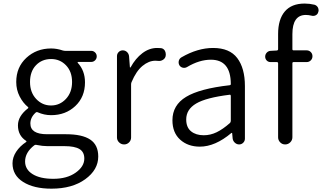

<svg xmlns="http://www.w3.org/2000/svg" viewBox="-20 -829 1849 1102"><path d="M275.4 253.9Q173.8 253.9 112.8 215.3Q51.8 176.8 51.8 108.4Q51.8 74.2 72.8 42Q93.8 9.8 130.9 -14.6Q131.8 -15.6 131.8 -17.6Q131.8 -19.5 129.9 -20.5Q83 -50.8 83 -109.4Q83 -163.1 141.6 -208Q142.6 -209 142.6 -210.9Q142.6 -212.9 141.6 -213.9Q112.3 -237.3 92.8 -275.4Q73.2 -313.5 73.2 -358.4Q73.2 -443.4 131.3 -497.1Q189.5 -550.8 273.4 -550.8Q306.6 -550.8 340.8 -539.1Q348.6 -537.1 355.5 -537.1H503.9Q516.6 -537.1 525.9 -527.8Q535.2 -518.6 535.2 -505.4Q535.2 -492.2 525.9 -482.9Q516.6 -473.6 503.9 -473.6H428.7Q426.8 -473.6 425.8 -471.7Q424.8 -469.7 425.8 -468.8Q467.8 -423.8 467.8 -356.4Q467.8 -272.5 412.1 -220.2Q356.4 -168 273.4 -168Q233.4 -168 196.3 -184.6Q189.5 -187.5 184.6 -182.6Q154.3 -155.3 154.3 -120.1Q154.3 -58.6 250 -58.6H358.4Q452.1 -58.6 498 -27.8Q543.9 2.9 543.9 69.3Q543.9 145.5 469.2 199.7Q394.5 253.9 275.4 253.9ZM393.6 -358.4Q393.6 -418 358.9 -454.1Q324.2 -490.2 273.4 -490.2Q220.7 -490.2 186.5 -454.6Q152.3 -418.9 152.3 -358.4Q152.3 -298.8 187.5 -261.2Q222.7 -223.6 272.9 -223.6Q323.2 -223.6 358.4 -261.2Q393.6 -298.8 393.6 -358.4ZM286.1 197.3Q364.3 197.3 414.1 162.1Q463.9 127 463.9 81.1Q463.9 43 436 26.4Q408.2 9.8 350.6 9.8H252Q224.6 9.8 190.4 2.9Q188.5 2 186.5 2Q181.6 2 176.8 4.9Q124 45.9 124 97.7Q124 143.6 167 170.4Q210 197.3 286.1 197.3Z M651.4 -40V-506.8Q651.4 -520.5 661.1 -530.3Q670.9 -540 684.6 -540Q698.2 -540 708.5 -530.8Q718.8 -521.5 720.7 -506.8L725.6 -442.4Q725.6 -441.4 727.1 -441.4Q728.5 -441.4 729.5 -442.4Q757.8 -494.1 797.4 -523.9Q836.9 -553.7 881.8 -553.7Q894.5 -553.7 904.3 -552.7Q918.9 -550.8 926.8 -537.1Q931.6 -527.3 931.6 -516.6Q931.6 -511.7 930.7 -506.8Q927.7 -493.2 915 -485.4Q902.3 -477.5 887.7 -479.5Q879.9 -480.5 872.1 -480.5Q834 -480.5 797.9 -450.7Q761.7 -420.9 735.4 -358.4Q732.4 -352.5 732.4 -344.7V-40Q732.4 -23.4 720.7 -11.7Q709 0 692.4 0Q675.8 0 663.6 -11.7Q651.4 -23.4 651.4 -40Z M1127 12.7Q1058.6 12.7 1014.2 -27.3Q969.7 -67.4 969.7 -138.7Q969.7 -225.6 1047.9 -272.9Q1126 -320.3 1297.9 -339.8Q1305.7 -340.8 1304.7 -348.6Q1303.7 -486.3 1190.4 -486.3Q1124 -486.3 1053.7 -444.3Q1042 -437.5 1029.3 -440.4Q1016.6 -443.4 1009.8 -454.1Q1002.9 -466.8 1006.3 -480Q1009.8 -493.2 1021.5 -500Q1114.3 -553.7 1203.1 -553.7Q1297.9 -553.7 1341.8 -495.6Q1385.7 -437.5 1385.7 -335V-33.2Q1385.7 -19.5 1376 -9.8Q1366.2 0 1352.5 0Q1338.9 0 1328.1 -9.8Q1317.4 -19.5 1315.4 -33.2L1312.5 -64.5Q1312.5 -66.4 1311 -66.4Q1309.6 -66.4 1307.6 -65.4Q1214.8 12.7 1127 12.7ZM1149.4 -52.7Q1187.5 -52.7 1223.1 -69.8Q1258.8 -86.9 1299.8 -123Q1304.7 -127.9 1304.7 -135.7V-278.3Q1304.7 -285.2 1299.8 -285.2Q1298.8 -285.2 1297.9 -285.2Q1163.1 -268.6 1106 -234.9Q1048.8 -201.2 1048.8 -143.6Q1048.8 -97.7 1076.7 -75.2Q1104.5 -52.7 1149.4 -52.7Z M1785.2 -801.8Q1797.9 -797.9 1804.7 -786.1Q1808.6 -778.3 1808.6 -769.5Q1808.6 -764.6 1806.6 -759.8Q1803.7 -747.1 1792 -741.2Q1780.3 -735.4 1766.6 -739.3Q1751 -743.2 1735.4 -743.2Q1658.2 -743.2 1658.2 -632.8V-546.9Q1658.2 -540 1665 -540H1740.2Q1753.9 -540 1763.7 -530.3Q1773.4 -520.5 1773.4 -506.3Q1773.4 -492.2 1763.7 -482.4Q1753.9 -472.7 1740.2 -472.7H1665Q1658.2 -472.7 1658.2 -465.8V-41Q1658.2 -24.4 1646 -12.2Q1633.8 0 1616.7 0Q1599.6 0 1587.9 -12.2Q1576.2 -24.4 1576.2 -41V-465.8Q1576.2 -472.7 1568.4 -472.7H1533.2Q1519.5 -472.7 1510.7 -481.9Q1502 -491.2 1502 -503.9Q1502 -516.6 1510.7 -526.4Q1519.5 -536.1 1532.2 -537.1L1568.4 -539.1Q1576.2 -540 1576.2 -546.9V-633.8Q1576.2 -717.8 1614.7 -763.2Q1653.3 -808.6 1728.5 -808.6Q1756.8 -808.6 1785.2 -801.8Z"/></svg>

Font: Gen Jyuu Gothic Normal
Style: Regular
Weight: 300
Designer: [Source Han Sans]
Ryoko NISHIZUKA  (kana & ideographs); Paul D. Hunt (Latin, Greek & Cyrillic); Wenlong ZHANG  (bopomofo
Version: Version 1.002.20150607